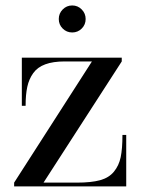

<svg xmlns="http://www.w3.org/2000/svg" viewBox="-20 -666 506 686"><path d="M204 -564Q190 -578 190 -598Q190 -618 204 -632.2Q218 -646.5 238 -646.5Q258 -646.5 272 -632.2Q286 -618 286 -598Q286 -578 272 -564Q258 -550 238 -550Q218 -550 204 -564ZM211.5 -446.5Q169.5 -446.5 141.8 -436.2Q114 -426 98.8 -404.8Q83.5 -383.5 77.5 -355.8Q71.5 -328 71.5 -288H58V-460H415V-446.5L135.5 -13.5H254.5Q306 -13.5 337.8 -22.2Q369.5 -31 387.2 -52.8Q405 -74.5 411.2 -104.5Q417.5 -134.5 417.5 -184H431V0H30.5V-13.5L308.5 -446.5Z"/></svg>

Font: Bodoni* 16pt
Style: Regular
Weight: 400
Version: Version 2.3